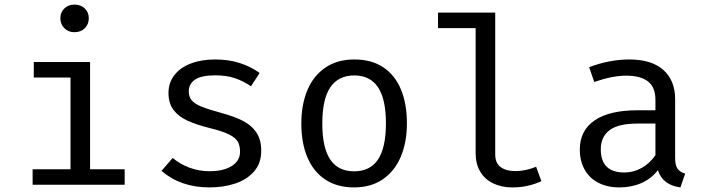

<svg xmlns="http://www.w3.org/2000/svg" viewBox="-20 -813 3117 845"><path d="M370.8 -732.8Q370.8 -706.2 353.3 -688.7Q335.9 -671.3 307.7 -671.3Q280.5 -671.3 263.1 -689Q245.6 -706.7 245.6 -732.8Q245.6 -758.5 263.1 -775.6Q280.5 -792.8 307.7 -792.8Q335.9 -792.8 353.3 -775.6Q370.8 -758.5 370.8 -732.8ZM128.7 -540H376.4V-68.2H528.7V0H123.6V-68.2H290.3V-471.8H128.7Z M1036.4 -145.1Q1036.4 -171.8 1026.9 -189Q1017.4 -206.2 989.5 -220.5Q961.5 -234.9 905.6 -248.7Q843.6 -264.1 804.4 -282.3Q765.1 -300.5 743.3 -329.7Q721.5 -359 721.5 -404.1Q721.5 -448.7 747.2 -482.1Q772.8 -515.4 819.2 -533.3Q865.6 -551.3 926.7 -551.3Q987.7 -551.3 1036.7 -535.1Q1085.6 -519 1122.6 -491.8L1084.6 -433.3Q1050.8 -456.4 1013.6 -469Q976.4 -481.5 927.7 -481.5Q866.7 -481.5 838.7 -462.8Q810.8 -444.1 810.8 -410.8Q810.8 -386.7 823.8 -371.3Q836.9 -355.9 866.4 -343.8Q895.9 -331.8 954.4 -315.9Q1012.8 -300 1050.3 -280.5Q1087.7 -261 1108.7 -229.5Q1129.7 -197.9 1129.7 -149.2Q1129.7 -94.4 1097.9 -58.2Q1066.2 -22.1 1014.6 -5.1Q963.1 11.8 902.1 11.8Q774.9 11.8 690.8 -61L740 -117.9Q772.8 -90.3 814.4 -74.9Q855.9 -59.5 902.1 -59.5Q964.1 -59.5 1000.3 -82.6Q1036.4 -105.6 1036.4 -145.1Z M1770.8 -270.3Q1770.8 -186.7 1743.8 -123.1Q1716.9 -59.5 1664.6 -23.8Q1612.3 11.8 1538.5 11.8Q1463.6 11.8 1411.5 -22.8Q1359.5 -57.4 1332.8 -120.5Q1306.2 -183.6 1306.2 -269.2Q1306.2 -353.3 1333.1 -416.9Q1360 -480.5 1412.6 -515.9Q1465.1 -551.3 1539.5 -551.3Q1614.4 -551.3 1666.2 -517.2Q1717.9 -483.1 1744.4 -419.7Q1770.8 -356.4 1770.8 -270.3ZM1398.5 -269.2Q1398.5 -163.1 1433.3 -111Q1468.2 -59 1538.5 -59Q1608.7 -59 1643.6 -111Q1678.5 -163.1 1678.5 -270.3Q1678.5 -376.9 1643.6 -429Q1608.7 -481 1539.5 -481Q1469.2 -481 1433.8 -429Q1398.5 -376.9 1398.5 -269.2Z M2159.5 -133.3Q2159.5 -95.4 2183.3 -77.7Q2207.2 -60 2248.7 -60Q2292.3 -60 2339.5 -79L2362.6 -15.9Q2337.9 -3.6 2305.1 4.1Q2272.3 11.8 2234.4 11.8Q2186.7 11.8 2150 -6.2Q2113.3 -24.1 2093.3 -57.9Q2073.3 -91.8 2073.3 -137.9V-689.2H1907.7V-757.4H2159.5Z M2951.3 -117.9Q2951.3 -86.2 2961.5 -71Q2971.8 -55.9 2995.4 -48.7L2974.4 11.8Q2896.4 1.5 2875.4 -64.1Q2846.7 -26.7 2802.8 -7.4Q2759 11.8 2706.2 11.8Q2652.8 11.8 2613.3 -8.7Q2573.8 -29.2 2552.8 -66.9Q2531.8 -104.6 2531.8 -154.9Q2531.8 -238.5 2596.9 -283.1Q2662.1 -327.7 2785.1 -327.7H2864.6V-372.8Q2864.6 -429.2 2831.8 -454.6Q2799 -480 2735.9 -480Q2674.9 -480 2595.4 -452.3L2572.8 -517.4Q2663.1 -551.3 2749.2 -551.3Q2848.2 -551.3 2899.7 -504.9Q2951.3 -458.5 2951.3 -376.9ZM2864.6 -130.3V-269.2H2786.7Q2701 -269.2 2662.6 -240Q2624.1 -210.8 2624.1 -155.9Q2624.1 -53.8 2728.2 -53.8Q2768.2 -53.8 2804.4 -74.1Q2840.5 -94.4 2864.6 -130.3Z"/></svg>

Font: Fira Code
Style: Regular
Weight: 400
Designer: Carrois Corporate, Edenspiekermann AG, Nikita Prokopov
Foundry: Carrois Corporate, Edenspiekermann AG, Nikita Prokopov
Version: Version 5.002